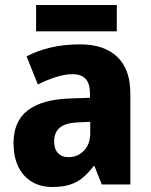

<svg xmlns="http://www.w3.org/2000/svg" viewBox="-20 -736 601 766"><path d="M300 -559Q395 -559 447.5 -509.5Q500 -460 500 -363V0H386L357 -73H353Q332 -45 309.5 -26.5Q287 -8 258 1Q229 10 188 10Q141 10 106 -11.5Q71 -33 52.5 -72Q34 -111 34 -165Q34 -252 90.5 -295.5Q147 -339 256 -343L339 -346V-361Q339 -403 321.5 -421.5Q304 -440 270 -440Q240 -440 204.5 -429Q169 -418 131 -399L86 -511Q129 -534 182.5 -546.5Q236 -559 300 -559ZM295 -248Q242 -246 219 -227Q196 -208 196 -172Q196 -141 211.5 -125Q227 -109 253 -109Q290 -109 315 -135Q340 -161 340 -204V-250ZM446 -716V-611H124V-716Z"/></svg>

Font: Noto Sans Khmer SemiCondensed ExtraBold
Style: Regular
Weight: 800
Width: 4
Designer: Danh Hong and the Monotype Design Team
Foundry: Monotype Imaging Inc.
Version: Version 2.004